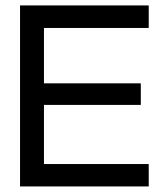

<svg xmlns="http://www.w3.org/2000/svg" viewBox="-20 -670 596 690"><path d="M514.5 -650.5V-569.5H138V-370.5H486V-293H138V-80.5H514.5V0H52V-650.5Z"/></svg>

Font: Overused Grotesk
Style: Regular
Weight: 450
Version: Version 0.004